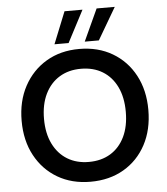

<svg xmlns="http://www.w3.org/2000/svg" viewBox="-61 -977 905 1043"><g transform="rotate(-5 391.5 -455.5)"><path d="M391 12Q289 12 211.5 -33.5Q134 -79 90 -160.5Q46 -242 46 -350Q46 -457 90 -538.5Q134 -620 211.5 -666Q289 -712 391 -712Q494 -712 572 -666Q650 -620 693.5 -538.5Q737 -457 737 -350Q737 -242 693.5 -160.5Q650 -79 572 -33.5Q494 12 391 12ZM391 -96Q459 -96 509 -126.5Q559 -157 586.5 -214Q614 -271 614 -350Q614 -429 586.5 -486Q559 -543 509 -573.5Q459 -604 391 -604Q324 -604 274 -573.5Q224 -543 196 -486Q168 -429 168 -350Q168 -271 196 -214Q224 -157 274 -126.5Q324 -96 391 -96ZM425 -749 505 -923H604L502 -749ZM260 -749 330 -923H428L337 -749Z"/></g></svg>

Font: DM Sans 16pt SemiBold
Style: Regular
Weight: 600
Version: Version 4.004;gftools[0.9.30]